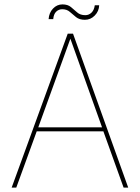

<svg xmlns="http://www.w3.org/2000/svg" viewBox="-20 -853 636 873"><path d="M33 0 288 -700H312L563 0H542L450 -256H147L54 0ZM300 -677 154 -274H444ZM366 -763Q341 -763 326 -775Q311 -787 297.5 -799Q284 -811 263 -811Q247 -811 235.5 -800Q224 -789 222 -766H201Q203 -795 221 -814Q239 -833 264 -833Q288 -833 302.5 -821Q317 -809 331 -796.5Q345 -784 368 -784Q384 -784 396 -795.5Q408 -807 411 -829H431Q430 -802 411 -782.5Q392 -763 366 -763Z"/></svg>

Font: DM Sans Thin
Style: Regular
Weight: 100
Designer: Colophon Foundry, Jonny Pinhorn
Foundry: Colophon Foundry
Version: Version 4.004; ttfautohint (v1.8.4.7-5d5b)